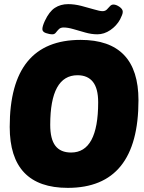

<svg xmlns="http://www.w3.org/2000/svg" viewBox="-20 -901 698 929"><path d="M308 8Q27 8 27 -287Q27 -708 370 -708Q650 -708 650 -416Q650 8 308 8ZM324 -163Q455 -163 455 -406Q455 -473 429.5 -505Q404 -537 355 -537Q223 -537 223 -297Q223 -228 248 -195.5Q273 -163 324 -163ZM234 -735Q219 -735 202 -741Q185 -747 185 -760Q185 -774 197 -800Q218 -845 245.5 -863Q273 -881 310 -881Q340 -881 373.5 -872.5Q407 -864 435 -855.5Q463 -847 476 -847Q489 -847 497 -855Q505 -863 512 -871Q519 -879 529 -879Q542 -879 558 -868Q574 -857 574 -844Q574 -837 570.5 -828Q567 -819 561 -807Q544 -776 514 -755.5Q484 -735 451 -735Q423 -735 393 -743.5Q363 -752 335.5 -760Q308 -768 288 -768Q273 -768 265 -760Q257 -752 250.5 -743.5Q244 -735 234 -735Z"/></svg>

Font: Asap Semi Condensed Semi Condensed Black
Style: Italic
Weight: 900
Width: 4
Italic angle: -6°
Designer: Pablo Cosgaya
Foundry: Omnibus-Type
Version: Version 3.001; ttfautohint (v1.8.4.7-5d5b)